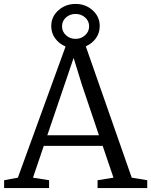

<svg xmlns="http://www.w3.org/2000/svg" viewBox="-20 -958 770 978"><path d="M488 -825Q488 -790 468.5 -763Q449 -736 417 -722L651 -53L730 -40V0H477V-40L558 -53L503 -215H203L148 -53L230 -40V0H1V-40L71 -53L314 -721Q281 -735 261 -762.5Q241 -790 241 -825Q241 -873 277.5 -905.5Q314 -938 365 -938Q416 -938 452 -905.5Q488 -873 488 -825ZM296 -824Q296 -797 316 -778.5Q336 -760 365 -760Q393 -760 413.5 -778.5Q434 -797 434 -824Q434 -851 413.5 -869Q393 -887 365 -887Q336 -887 316 -869Q296 -851 296 -824ZM221 -269H484L397 -527L355 -663Z"/></svg>

Font: Grenzecho Serif
Style: Serif-Regular
Weight: 400
Designer: Dan Reynolds
Foundry: Dan Reynolds
Version: Version 1.001; ttfautohint (v1.1) -l 5 -r 5 -G 72 -x 0 -D la